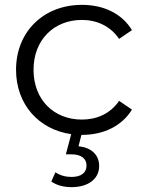

<svg xmlns="http://www.w3.org/2000/svg" viewBox="-20 -550 603 790"><path d="M317 -58C202 -58 118 -139 118 -263C118 -386 202 -468 317 -468C378 -468 434 -443 470 -390L523 -426C481 -495 406 -530 317 -530C160 -530 46 -420 46 -263C46 -121 139 -17 273 2L251 85H274C316 85 336 104 336 131C336 161 314 178 274 178C250 178 228 172 208 159L191 197C215 213 242 220 275 220C342 220 388 187 388 133C388 89 358 57 303 52L315 5H317C406 5 481 -31 523 -99L470 -135C434 -82 378 -58 317 -58Z"/></svg>

Font: Talent
Style: Regular
Weight: 400
Designer: Mike Powis
Version: Version 1.001;hotconv 1.0.109;makeotfexe 2.5.65596